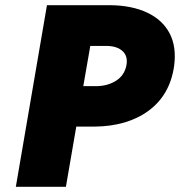

<svg xmlns="http://www.w3.org/2000/svg" viewBox="-20 -720 694 740"><path d="M161 -700H281H406Q489 -699 548 -671Q607 -643 634 -591Q661 -539 651 -465Q635 -354 553 -293.5Q471 -233 343 -232H274L234 0H41ZM393 -543H328L301 -388H354Q396 -389 427.5 -409Q459 -429 467 -467Q474 -502 453.5 -522Q433 -542 393 -543Z"/></svg>

Font: Jost* Heavy
Style: Italic
Weight: 800
Italic angle: -10°
Version: Version 3.7